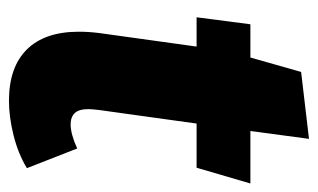

<svg xmlns="http://www.w3.org/2000/svg" viewBox="-164 -544 726 439"><g transform="rotate(90 199.5 -324.0)"><path d="M319 -137 364 -22Q331 -2 289 8.5Q247 19 210 19Q133 19 92.5 -22Q52 -63 52 -141Q52 -163 55 -187L86 -410H19L35 -533H111L144 -649L297 -667L279 -533H399L363 -410H262L231 -187Q229 -169 229 -163Q229 -141 238 -131.5Q247 -122 264 -122Q286 -122 319 -137Z"/></g></svg>

Font: Trujillo ExtraBold
Style: Italic
Weight: 800
Italic angle: -8°
Designer: Fira Sans original fonts by bBox Type GmbH, Carrois Corporate GbR, & Edenspiekermann AG / Changes by Cristiano Sobral
Foundry: Fira Sans original fonts by bBox Type GmbH, Carrois Corporate GbR, & Edenspiekermann AG / Changes by Cristiano Sobral
Version: Version 4.301;July 28, 2020;FontCreator 13.0.0.2655 64-bit